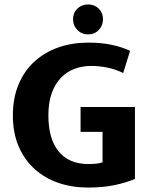

<svg xmlns="http://www.w3.org/2000/svg" viewBox="-20 -834 676 865"><path d="M377 -642Q437 -642 483.5 -632Q530 -622 566 -605L535 -505Q501 -522 463.5 -529.5Q426 -537 391 -537Q351 -537 316 -524Q281 -511 254.5 -483.5Q228 -456 213 -414Q198 -372 198 -314Q198 -208 244.5 -151.5Q291 -95 378 -95Q399 -95 416 -97Q433 -99 442 -103V-240H343V-352H588V-28Q549 -11 496 0Q443 11 377 11Q305 11 243.5 -10Q182 -31 136 -72.5Q90 -114 64 -174.5Q38 -235 38 -314Q38 -393 64 -454.5Q90 -516 136 -557.5Q182 -599 243.5 -620.5Q305 -642 377 -642ZM309 -748Q309 -776 328.5 -795Q348 -814 377 -814Q406 -814 425 -795Q444 -776 444 -748Q444 -719 425 -699Q406 -679 377 -679Q348 -679 328.5 -699Q309 -719 309 -748Z"/></svg>

Font: Mukta Malar ExtraBold
Style: Regular
Weight: 800
Designer: Aadarsh Rajan, Girish Dalvi, Yashodeep Gholap
Foundry: Ek Type
Version: Version 2.538;PS 1.000;hotconv 16.6.51;makeotf.lib2.5.65220;